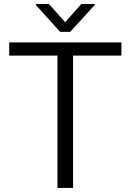

<svg xmlns="http://www.w3.org/2000/svg" viewBox="-20 -918 637 938"><path d="M573.2 -710.9V-646.5H336.9V0H260.7V-646.5H24.9V-710.9ZM219.2 -898.4 298.3 -809.6 377.4 -898.4H442.4V-893.1L322.8 -762.2H273.9L155.3 -893.6V-898.4Z"/></svg>

Font: Vazirmatn UI FD Light
Style: Regular
Weight: 300
Designer: Saber Rastikerdar
Foundry: Saber Rastikerdar
Version: Version 33.003